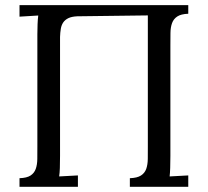

<svg xmlns="http://www.w3.org/2000/svg" viewBox="-20 -720 800 740"><path d="M705.6 -667Q677.7 -666 663.3 -656.5Q648.9 -647 643.1 -630.9Q637.2 -614.7 637 -592.8Q636.7 -570.8 636.7 -543.9V-119.1Q636.7 -65.4 633.8 -40L705.6 -43.9V0H480.5V-33.2Q508.8 -34.2 523.2 -43.5Q537.6 -52.7 543.5 -68.8Q549.3 -85 549.6 -107.2Q549.8 -129.4 549.8 -155.8V-660.6L277.8 -657.2Q256.3 -656.2 243.7 -650.1Q231 -644 223.9 -633.8Q216.8 -623.5 214.4 -609.1Q211.9 -594.7 211.4 -577.1V-119.1Q211.4 -91.8 210.7 -72.3Q210 -52.7 208 -40L280.3 -43.9V0H55.2V-33.2Q83.5 -34.2 97.7 -43.5Q111.8 -52.7 117.7 -68.8Q123.5 -85 123.8 -107.2Q124 -129.4 124 -155.8V-587.9Q124 -608.4 124.8 -626.7Q125.5 -645 127.4 -660.2L55.2 -655.8V-700.2H705.6Z"/></svg>

Font: DimaThulth2
Style: Regular
Weight: 400
Designer: R.Balvardi
Foundry: R.Balvardi (R.Balvardi@gmail.com)
Version: Version 1.00;November 13, 2018;FontCreator 11.5.0.2427 64-bi